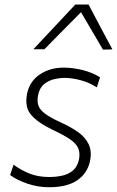

<svg xmlns="http://www.w3.org/2000/svg" viewBox="-20 -796 504 826"><path d="M191.5 9.5Q143 9.5 98.2 -5.8Q53.5 -21 23.5 -43L38.5 -87.5Q71 -63.5 107.8 -49Q144.5 -34.5 191.5 -34.5Q220.5 -34.5 247.2 -40.2Q274 -46 293.2 -62Q312.5 -78 319.5 -108.5Q325.5 -138 316.2 -158.8Q307 -179.5 280.2 -197.5Q253.5 -215.5 206.5 -237.5Q143.5 -267.5 114 -301.8Q84.5 -336 97 -395Q108.5 -447.5 152 -476.2Q195.5 -505 253.5 -505Q294.5 -505 336 -494.5Q377.5 -484 410.5 -463.5L396.5 -420Q365.5 -440.5 327.5 -450.8Q289.5 -461 256 -461Q238 -461 214.5 -455.8Q191 -450.5 170.8 -434.8Q150.5 -419 144 -387.5Q139 -363 144.5 -344.2Q150 -325.5 172.2 -308.2Q194.5 -291 239 -270.5Q282.5 -251 314.8 -228.5Q347 -206 361.5 -175.5Q376 -145 367 -102Q355.5 -49.5 311.8 -20Q268 9.5 191.5 9.5ZM423 -582.5Q377 -661.5 328.5 -743.5Q288.5 -703 249.5 -663.8Q210.5 -624.5 171 -584H123.5Q170 -633.5 214.5 -681Q259 -728.5 304 -776.5H361Q386.5 -728.5 412 -680Q437.5 -631.5 463.5 -583.5Z"/></svg>

Font: Commissioner ExtraLight
Style: Italic
Weight: 200
Italic angle: -12°
Designer: Kostas Bartsokas
Foundry: Kostas Bartsokas
Version: Version 1.000; ttfautohint (v1.8.3)